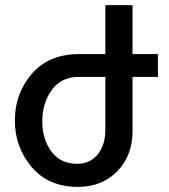

<svg xmlns="http://www.w3.org/2000/svg" viewBox="-20 -719 658 749"><path d="M391 -699H497V-508H596V-419H497V-207Q497 -112 437.5 -51Q378 10 284 10Q169 10 103.5 -67.5Q38 -145 38 -249Q38 -354 104 -431Q170 -508 289 -508H391ZM145 -245Q145 -176 180.5 -128Q216 -80 281 -80Q331 -80 361 -116.5Q391 -153 391 -214V-419H286Q219 -419 182 -368Q145 -317 145 -245Z"/></svg>

Font: LT Superior Semi-bold
Style: Regular
Weight: 600
Designer: Daniel Lyons
Foundry: LyonsType
Version: Version 1.0